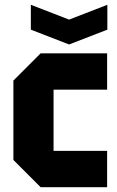

<svg xmlns="http://www.w3.org/2000/svg" viewBox="-20 -783 490 803"><path d="M36 -114V-446L150 -560H428V-408H204V-152H428V0H150ZM429 -763V-659L269 -597L109 -659V-763L269 -701Z"/></svg>

Font: Tektur SemiCondensed
Style: Bold
Weight: 700
Width: 4
Designer: Adam Jagosz
Foundry: Adam Jagosz
Version: Version 1.005;gftools[0.9.30]